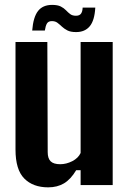

<svg xmlns="http://www.w3.org/2000/svg" viewBox="-20 -776 542 805"><path d="M182 9.5Q118.5 9.5 81.8 -27.5Q45 -64.5 45 -149V-600H178.5L180 -138Q180 -112 192.2 -99.8Q204.5 -87.5 232.5 -87.5Q258 -87.5 283 -100.2Q308 -113 318 -134.5V-600H452.5V0H318V-62.5H299.5Q276.5 -24 248.2 -7.2Q220 9.5 182 9.5ZM326.5 -744H379.5Q376.5 -690 356.2 -665.8Q336 -641.5 299 -641.5Q276 -641.5 262.5 -648.5Q249 -655.5 239.5 -664.5Q230 -673.5 220.8 -680.5Q211.5 -687.5 197.5 -687.5Q183 -687.5 177 -677.8Q171 -668 168 -648H115Q119.5 -704.5 139.5 -730Q159.5 -755.5 198.5 -755.5Q221.5 -755.5 234.8 -748.8Q248 -742 256.8 -732.8Q265.5 -723.5 274.5 -716.8Q283.5 -710 298.5 -710Q313.5 -710 319.8 -719Q326 -728 326.5 -744Z"/></svg>

Font: Big Shoulders Text Thin ExtraBold
Style: Regular
Weight: 800
Version: Version 2.002